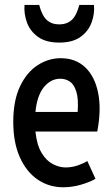

<svg xmlns="http://www.w3.org/2000/svg" viewBox="-20 -770 468 799"><path d="M243.2 9.3Q183.6 9.3 136.5 -22.9Q89.4 -55.2 62.3 -116.2Q35.2 -177.2 35.2 -262.7Q35.2 -351.1 63 -409.9Q90.8 -468.8 136 -498.3Q181.2 -527.8 232.9 -527.8Q294.4 -527.8 334.5 -490Q374.5 -452.1 388.4 -383.5Q402.3 -314.9 384.8 -222.7H127.4Q133.3 -166.5 153.1 -133.8Q172.9 -101.1 199.7 -87.2Q226.6 -73.2 253.4 -73.2Q279.3 -73.2 304.7 -82Q330.1 -90.8 343.3 -100.1L377.4 -25.9Q354 -12.2 317.4 -1.5Q280.8 9.3 243.2 9.3ZM231 -442.4Q191.4 -442.4 162.8 -407.5Q134.3 -372.6 127.4 -304.2H303.2Q307.1 -358.9 297.6 -388.9Q288.1 -418.9 270.5 -430.7Q252.9 -442.4 231 -442.4ZM226.6 -592.8Q170.9 -592.8 137.9 -616.7Q105 -640.6 92 -676.8Q79.1 -712.9 82 -749.5H143.1Q154.8 -704.6 175 -686.5Q195.3 -668.5 226.6 -668.5Q257.8 -668.5 278.1 -686.5Q298.3 -704.6 310.1 -749.5H371.1Q374.5 -712.9 361.3 -676.8Q348.1 -640.6 315.4 -616.7Q282.7 -592.8 226.6 -592.8Z"/></svg>

Font: Voltaire
Style: Regular
Weight: 400
Designer: Yvonne Schüttler, Eben Sorkin, Emma Marichal
Foundry: Sorkin Type Co.
Version: Version 1.010; ttfautohint (v1.8.4.7-5d5b)